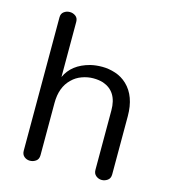

<svg xmlns="http://www.w3.org/2000/svg" viewBox="-105 -782 775 868"><g transform="rotate(15 282.5 -348.0)"><path d="M411.4 -315.2Q411.4 -403.8 341.8 -427.8Q321.5 -434.2 295.6 -434.2Q269.6 -434.2 243 -424.7Q216.5 -415.2 197.5 -396.2Q154.4 -355.7 154.4 -281V-36.7Q154.4 -17.7 141.8 -8.9Q129.1 0 113.9 0Q98.7 0 87.3 -9.5Q75.9 -19 75.9 -36.7V-660.8Q75.9 -678.5 88 -687.3Q100 -696.2 115.2 -696.2Q130.4 -696.2 142.4 -687.3Q154.4 -678.5 154.4 -660.8V-402.5Q183.5 -467.1 265.8 -488.6Q291.1 -494.9 321.5 -494.9Q351.9 -494.9 382.9 -484.8Q413.9 -474.7 438 -451.9Q489.9 -402.5 489.9 -308.9V-36.7Q489.9 -17.7 477.2 -8.9Q464.6 0 450 0Q435.4 0 423.4 -9.5Q411.4 -19 411.4 -36.7Z"/></g></svg>

Font: Mandali
Style: Regular
Weight: 400
Designer: Purushoth Kumar Guthula
Foundry: Silikandhra, Hyderabad
Version: Version 1.0.5; ttfautohint (v1.2.25-373a) -l 7 -r 28 -G 50 -